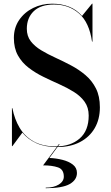

<svg xmlns="http://www.w3.org/2000/svg" viewBox="-20 -780 598 1038"><path d="M325 175Q325 135.5 293.2 124.8Q261.5 114 213 114L298.5 -1H302.5L247 74Q283 75.5 317.2 84Q351.5 92.5 373.8 109.8Q396 127 396 155Q396 192.5 356.8 215Q317.5 237.5 227 237.5V234.5Q271 234.5 298 217.5Q325 200.5 325 175ZM47 10H44.5V-195H47Q58.5 -135.5 86.2 -89Q114 -42.5 161.8 -15.5Q209.5 11.5 282 11.5Q361.5 11.5 410.5 -31Q459.5 -73.5 459.5 -155Q459.5 -199 437.5 -229.8Q415.5 -260.5 379.5 -283Q343.5 -305.5 300.2 -324.8Q257 -344 214 -365Q171 -386 134.8 -413.8Q98.5 -441.5 76.8 -480.5Q55 -519.5 55 -575Q55 -630 83.5 -671.8Q112 -713.5 159 -736.8Q206 -760 262 -760Q312.5 -760 353.5 -743.8Q394.5 -727.5 423.5 -694L477.5 -760H480V-555H477.5Q462.5 -659 407.2 -707.2Q352 -755.5 272 -755.5Q200 -755.5 162.5 -719.5Q125 -683.5 125 -624.5Q125 -585 146.2 -557.2Q167.5 -529.5 202.8 -508.2Q238 -487 280.2 -467.8Q322.5 -448.5 364.5 -426.2Q406.5 -404 441.8 -374.2Q477 -344.5 498.5 -302.2Q520 -260 520 -200Q520 -135 491.8 -86.8Q463.5 -38.5 412 -11.8Q360.5 15 290 15Q222.5 15 176.5 -6Q130.5 -27 101 -63Z"/></svg>

Font: Bodoni* 72pt
Style: Regular
Weight: 400
Version: Version 2.3